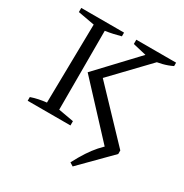

<svg xmlns="http://www.w3.org/2000/svg" viewBox="-193 -804 1120 1166"><g transform="rotate(30 367.0 -221.0)"><path d="M478 209 454 194Q480 144 504.5 106.5Q529 69 555.5 39Q582 9 613 -17L680 5ZM42 0V-26Q68 -35 94.5 -40.5Q121 -46 149 -49L158 -601L42 -622V-651H342V-625Q317 -618 290 -612Q263 -606 235 -602V-49L342 -30V0ZM564 -589 428 -621V-651H707V-627Q674 -611 638 -602Q602 -593 564 -589ZM342 -321 344 -373 680 -20V5L599 21L271 -332L571 -651H637V-629Z"/></g></svg>

Font: Piazzolla 24pt
Style: Regular
Weight: 400
Designer: Juan Pablo del Peral
Foundry: Huerta Tipografica
Version: Version 2.005